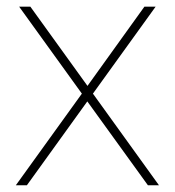

<svg xmlns="http://www.w3.org/2000/svg" viewBox="-20 -548 518 568"><path d="M69.8 -528.3 238.8 -293.9 407.2 -528.3H440.4L254.9 -271L450.2 0H417.5L238.3 -248L59.6 0H26.9L222.2 -271L36.6 -528.3Z"/></svg>

Font: Vazirmatn UI FD Thin
Style: Regular
Weight: 100
Designer: Saber Rastikerdar
Foundry: Saber Rastikerdar
Version: Version 33.003